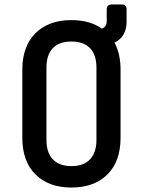

<svg xmlns="http://www.w3.org/2000/svg" viewBox="-20 -830 640 860"><path d="M300 10Q198 10 139 -48.5Q80 -107 80 -213V-517Q80 -623 139 -681.5Q198 -740 300 -740Q382 -740 436 -702Q458 -709 458 -735V-788Q458 -810 481 -810H524Q547 -810 547 -788V-732Q547 -666 493 -639Q520 -588 520 -518V-213Q520 -107 461 -48.5Q402 10 300 10ZM300 -86Q354 -86 383 -116Q412 -146 412 -203V-527Q412 -584 383.5 -614Q355 -644 300 -644Q245 -644 216.5 -614Q188 -584 188 -527V-203Q188 -146 217 -116Q246 -86 300 -86Z"/></svg>

Font: Pitagon Sans Mono SemiBold
Style: Regular
Weight: 600
Monospace: yes
Designer: Travis Tran
Foundry: Pitagon
Version: Version 1.001; ttfautohint (v1.8.4.7-5d5b);gftools[0.9.26]